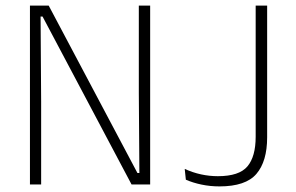

<svg xmlns="http://www.w3.org/2000/svg" viewBox="-20 -659 1057 686"><path d="M154 -639 471 -41H478L476 -326.5V-639H516.5V0H450L132 -600H125L127 -296V0H87V-639ZM764 7Q731 7 700 0.5Q669 -6 644 -17L640 -55.5Q668.5 -42.5 698.2 -36Q728 -29.5 758.5 -29.5Q834.5 -29.5 864 -64.5Q893.5 -99.5 893.5 -170.5V-639H934.5V-168.5Q934.5 -82.5 896.2 -37.8Q858 7 764 7Z"/></svg>

Font: Anek Latin Medium ExtraLight
Style: Regular
Weight: 250
Version: Version 1.003